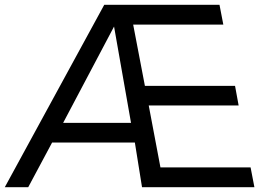

<svg xmlns="http://www.w3.org/2000/svg" viewBox="-55 -783 1147 803"><path d="M63 0H-35L381 -763H863L879 -680H502L551 -424H928L943 -342H567L616 -83H993L1009 0H539L509 -187H163ZM422 -672 209 -269H493Z"/></svg>

Font: Open Sauce One
Style: Italic
Weight: 400
Italic angle: -10°
Designer: Alfredo Marco Pradil
Foundry: Creative Sauce Fz LLC
Version: Version 1.477